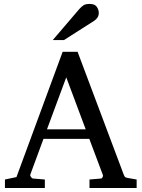

<svg xmlns="http://www.w3.org/2000/svg" viewBox="-20 -948 714 968"><path d="M668.9 0H431.2V-43L488.8 -47.9Q493.7 -47.9 497.1 -54.7Q500.5 -61.5 499 -64.9L430.2 -248H199.2L132.8 -67.9Q130.9 -62 136.5 -54.9Q142.1 -47.9 147 -47.9L206.1 -43V0H4.9V-43L63 -55.2L295.9 -687H371.1L603 -69.8Q606.9 -59.6 609.9 -56.2Q612.8 -52.7 624 -50.8L668.9 -43ZM412.1 -295.9 314 -558.1 216.8 -295.9ZM478 -883.3Q478 -869.6 471.7 -859.9Q465.3 -850.1 455.1 -843.3L302.7 -746.1H246.1L378.9 -901.4Q390.1 -914.1 400.6 -921.1Q411.1 -928.2 432.1 -928.2Q458 -928.2 468 -913.6Q478 -898.9 478 -883.3Z"/></svg>

Font: Charis
Style: Regular
Weight: 400
Designer: Walt Agee, Miriam Martin, Annie Olsen, Victor Gaultney, Lorna Priest, Alan Ward, Bob Hallissy, Martin Hosken, Sharon Cor
Foundry: SIL Global
Version: Version 7.000